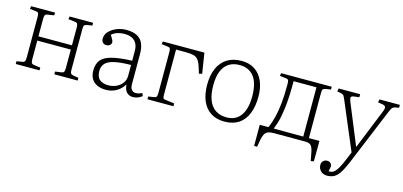

<svg xmlns="http://www.w3.org/2000/svg" viewBox="-66 -952 3392 1615"><g transform="rotate(15 1630.0 -144.0)"><path d="M50 0V-24L99 -32Q115 -34 120 -44Q125 -54 125 -80V-425Q125 -451 121 -460.5Q117 -470 100 -472L45 -479L49 -503H257V-479L199 -470Q184 -468 179 -458.5Q174 -449 174 -426V-274H466V-429Q466 -452 460.5 -461Q455 -470 436 -472L380 -479L384 -503H589V-479L546 -472Q527 -469 521 -461Q515 -453 515 -430V-73Q515 -51 521 -42.5Q527 -34 546 -31L589 -24V0H386V-24L436 -31Q455 -33 460.5 -42Q466 -51 466 -74V-237H174V-76Q174 -53 179 -43.5Q184 -34 199 -32L257 -24V0Z M835 14Q771 14 732.5 -19.5Q694 -53 694 -117Q694 -173 720.5 -207Q747 -241 812 -258.5Q877 -276 989 -280V-362Q989 -405 974 -431Q959 -457 932.5 -469Q906 -481 869 -481Q835 -481 805.5 -471Q776 -461 759 -444Q770 -426 776 -415.5Q782 -405 784.5 -398.5Q787 -392 787 -386Q787 -370 774 -360Q761 -350 743 -350Q725 -350 713 -362Q701 -374 701 -395Q701 -432 727.5 -459.5Q754 -487 794 -502.5Q834 -518 875 -518Q936 -518 972 -497.5Q1008 -477 1023 -439.5Q1038 -402 1038 -350V-88Q1038 -57 1051 -41Q1064 -25 1088 -25Q1101 -25 1115 -29Q1129 -33 1142 -39L1152 -16Q1136 -2 1115.5 6Q1095 14 1072 14Q1040 14 1018.5 -7.5Q997 -29 994 -75Q976 -45 951.5 -25.5Q927 -6 898 4Q869 14 835 14ZM848 -28Q883 -28 915.5 -42.5Q948 -57 968.5 -84.5Q989 -112 989 -149V-243Q900 -242 846 -230Q792 -218 768 -192.5Q744 -167 744 -126Q744 -73 772 -50.5Q800 -28 848 -28Z M1197 0V-24L1246 -32Q1262 -34 1267 -43Q1272 -52 1272 -78V-425Q1272 -451 1268 -460.5Q1264 -470 1247 -472L1192 -479L1196 -503H1558L1586 -326L1559 -320L1546 -363Q1532 -410 1516 -431.5Q1500 -453 1474 -459.5Q1448 -466 1404 -466H1321V-84Q1321 -57 1323.5 -47Q1326 -37 1342 -35L1423 -24V0Z M1869 14Q1798 14 1749 -18Q1700 -50 1675 -109Q1650 -168 1650 -249Q1650 -332 1676.5 -392Q1703 -452 1754.5 -484.5Q1806 -517 1880 -517Q1948 -517 1995.5 -485.5Q2043 -454 2068 -397Q2093 -340 2093 -262Q2093 -176 2067.5 -113.5Q2042 -51 1992.5 -18.5Q1943 14 1869 14ZM1878 -25Q1931 -25 1967 -50.5Q2003 -76 2022.5 -126Q2042 -176 2042 -249Q2042 -307 2031 -350Q2020 -393 1998.5 -421.5Q1977 -450 1945.5 -464.5Q1914 -479 1872 -479Q1818 -479 1779.5 -454.5Q1741 -430 1721 -381Q1701 -332 1701 -258Q1701 -180 1721.5 -128.5Q1742 -77 1781.5 -51Q1821 -25 1878 -25Z M2658 147 2647 89Q2641 52 2632 33Q2623 14 2608 7Q2593 0 2569 0H2295Q2263 0 2245 8.5Q2227 17 2217.5 35Q2208 53 2202 83L2191 147H2165V-37H2241Q2262 -86 2275 -139.5Q2288 -193 2295 -262.5Q2302 -332 2302 -425Q2302 -451 2298 -460.5Q2294 -470 2277 -472L2222 -479L2226 -503H2667V-479L2624 -472Q2605 -469 2599 -461Q2593 -453 2593 -430V-36H2685L2684 142ZM2287 -37 2544 -36V-465H2345Q2345 -432 2344.5 -399Q2344 -366 2342.5 -334.5Q2341 -303 2338.5 -275Q2336 -247 2333 -224Q2328 -186 2321.5 -153Q2315 -120 2306 -91.5Q2297 -63 2287 -37Z M2822 230Q2786 230 2765 208Q2744 186 2744 156Q2744 135 2758 121.5Q2772 108 2791 108Q2811 108 2822 119.5Q2833 131 2833 145Q2833 151 2831.5 161.5Q2830 172 2825 190Q2847 193 2865.5 182Q2884 171 2903.5 138.5Q2923 106 2948 44L2971 -12L2798 -421Q2786 -449 2780 -458Q2774 -467 2754 -471L2722 -477L2727 -504H2914V-478L2869 -472Q2848 -470 2844 -459.5Q2840 -449 2850 -423L2995 -70H2998L3139 -419Q3147 -438 3144.5 -452.5Q3142 -467 3116 -471L3077 -477L3083 -504H3260V-479L3227 -473Q3213 -470 3204.5 -462Q3196 -454 3181 -418L2975 80Q2957 121 2941 150Q2925 179 2907.5 196.5Q2890 214 2869 222Q2848 230 2822 230Z"/></g></svg>

Font: Literata 18pt ExtraLight
Style: Regular
Weight: 250
Designer: Latin by Veronika Burian and Jose Scaglione. Greek by Irene Vlachou. Cyrillic by Vera Evstafieva.
Foundry: TypeTogether
Version: Version 3.103;gftools[0.9.29]